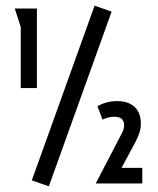

<svg xmlns="http://www.w3.org/2000/svg" viewBox="-20 -646 556 676"><path d="M313 -626 373 -605 152 10 92 -11ZM110 -616V-336H53V-551L32 -616ZM382 -235Q364 -235 341 -225L323 -272Q355 -290 392 -290Q433 -290 454.5 -269Q476 -248 476 -211Q476 -191 469 -173Q462 -155 452 -137L408 -55H481V0H317L406 -171Q411 -180 414 -188Q417 -196 417 -205Q417 -235 382 -235Z"/></svg>

Font: Aubrey
Style: Regular
Weight: 400
Designer: Gayaneh Bagdasaryan
Foundry: Cyreal.org
Version: Version 1.102; ttfautohint (v1.8.3)